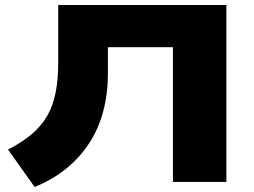

<svg xmlns="http://www.w3.org/2000/svg" viewBox="-20 -725 1014 765"><path d="M118 20 12 -129Q68 -158 106 -190Q144 -222 167.5 -262.5Q191 -303 201.5 -355.5Q212 -408 212 -475V-705H882V0H669V-537H410V-434Q410 -353 391.5 -282.5Q373 -212 335.5 -154.5Q298 -97 243.5 -53Q189 -9 118 20Z"/></svg>

Font: Nunito Sans 10pt Expanded Black
Style: Regular
Weight: 900
Width: 7
Designer: Vernon Adams
Foundry: Vernon Adams
Version: Version 3.101;gftools[0.9.27]